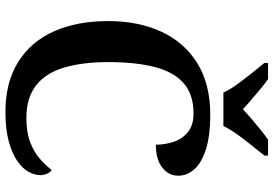

<svg xmlns="http://www.w3.org/2000/svg" viewBox="-166 -804 981 688"><g transform="rotate(90 324.0 -460.5)"><path d="M382 10Q275 10 202 -36Q129 -82 92.5 -164.5Q56 -247 56 -358Q56 -466 94 -548.5Q132 -631 207 -677.5Q282 -724 392 -724Q465 -724 513.5 -709Q562 -694 586 -668Q610 -642 610 -609Q610 -574 580.5 -551.5Q551 -529 499 -529Q499 -561 489 -592Q479 -623 454 -643.5Q429 -664 387 -664Q319 -664 278.5 -628.5Q238 -593 220.5 -524.5Q203 -456 203 -358Q203 -265 223 -199Q243 -133 287.5 -99Q332 -65 403 -65Q454 -65 489.5 -78.5Q525 -92 549 -113Q573 -134 590 -156Q598 -150 603 -139Q608 -128 608 -115Q608 -94 596 -72.5Q584 -51 557.5 -32.5Q531 -14 487.5 -2Q444 10 382 10ZM312 -771Q302 -794 282.5 -820.5Q263 -847 242.5 -873Q222 -899 206 -918V-931H264Q280 -920 299 -904Q318 -888 337.5 -871.5Q357 -855 372 -841Q387 -855 406 -871.5Q425 -888 445 -904Q465 -920 481 -931H538V-918Q523 -899 502 -873Q481 -847 462 -820.5Q443 -794 432 -771Z"/></g></svg>

Font: Noto Serif Hebrew SemiBold
Style: Regular
Weight: 600
Version: Version 2.003